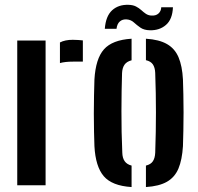

<svg xmlns="http://www.w3.org/2000/svg" viewBox="-20 -768 820 796"><path d="M51.5 0V-600H169V0ZM228.5 -506.5V-592Q249.5 -603 281.5 -603Q293 -603 304 -602.2Q315 -601.5 323.5 -600.5V-512.5H283Q250 -512.5 228.5 -506.5Z M371.5 -162Q370.5 -187 369.8 -222.2Q369 -257.5 369 -297Q369 -336.5 369.8 -373.5Q370.5 -410.5 371.5 -438.5Q376.5 -524.5 411 -563.5Q445.5 -602.5 525.5 -607.5V-518Q505.5 -513 496.2 -499.8Q487 -486.5 486 -465Q485 -430 484.2 -390Q483.5 -350 483.5 -307.5Q483.5 -265 484.2 -221.8Q485 -178.5 487 -135.5Q487.5 -113 496.8 -99.8Q506 -86.5 525.5 -81.5V7.5Q444.5 2.5 410.2 -37.5Q376 -77.5 371.5 -162ZM585 7.5V-81.5Q605.5 -86.5 614 -99.8Q622.5 -113 623.5 -134.5Q625 -179.5 625.8 -220.8Q626.5 -262 626.5 -301.8Q626.5 -341.5 625.8 -382Q625 -422.5 623.5 -466Q622.5 -488 613.8 -501Q605 -514 585 -518.5V-607.5Q640 -604 672.5 -585.2Q705 -566.5 720.2 -530.5Q735.5 -494.5 738.5 -438.5Q739.5 -412 740.2 -376.2Q741 -340.5 741 -301.8Q741 -263 740.2 -226.5Q739.5 -190 738.5 -162Q735 -105.5 719.8 -69.2Q704.5 -33 672.2 -14.5Q640 4 585 7.5ZM648.5 -738H697Q695 -688 668.2 -664.8Q641.5 -641.5 601.5 -642.5Q577 -643 562 -653.5Q547 -664 535 -675Q523 -686 506 -687.5Q488.5 -689 477 -679.2Q465.5 -669.5 463 -648.5H414.5Q418.5 -701.5 445 -725.5Q471.5 -749.5 513 -748Q531.5 -747.5 544 -741Q556.5 -734.5 565.8 -726Q575 -717.5 584.5 -711Q594 -704.5 606.5 -703.5Q626 -702 637 -712Q648 -722 648.5 -738Z"/></svg>

Font: Big Shoulders Stencil Text Thin
Style: Bold
Weight: 700
Version: Version 2.001